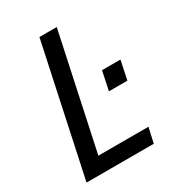

<svg xmlns="http://www.w3.org/2000/svg" viewBox="-168 -785 801 883"><g transform="rotate(-30 232.5 -344.0)"><path d="M31 0 178 -688H270L140 -80H406L388 0ZM330 -312 351 -412H449L428 -312Z"/></g></svg>

Font: Saira Semi Condensed
Style: Italic
Weight: 400
Width: 4
Italic angle: -12°
Designer: Hector Gatti with collaboration of the Omnibus-Type team
Foundry: Omnibus-Type
Version: Version 1.001; ttfautohint (v1.8)